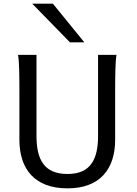

<svg xmlns="http://www.w3.org/2000/svg" viewBox="-20 -1011 743 1043"><path d="M512.7 -712.9V-273.4C512.7 -146 472.7 -65.9 346.7 -65.9C218.3 -65.9 178.2 -146 178.2 -273.4V-712.9H78.1C85 -673.8 85.4 -596.7 85.4 -500.5V-251.5C85.4 -92.8 168.5 12.2 346.7 12.2C522.9 12.2 605.5 -92.8 605.5 -251.5V-500.5C605.5 -601.6 606.4 -673.8 612.8 -712.9ZM154.8 -991.2 359.9 -781.2H438L267.1 -991.2Z"/></svg>

Font: Andika
Style: Regular
Weight: 400
Designer: Victor Gaultney, Annie Olsen, Julie Remington, Don Collingsworth, Eric Hays
Foundry: SIL International
Version: Version 1.000